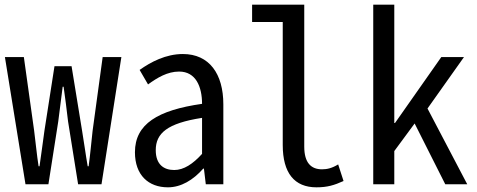

<svg xmlns="http://www.w3.org/2000/svg" viewBox="-20 -788 2040 821"><path d="M89 0H187L229 -268C236 -326 242 -371 248 -417H252C259 -370 264 -326 271 -269L314 0H414L499 -544H419L376 -229C370 -176 366 -128 359 -77H355C346 -128 340 -176 331 -229L286 -505H213L170 -229C162 -175 157 -128 149 -77H145C137 -128 133 -176 126 -229L82 -544H1Z M698 13C754 13 806 -18 849 -67H852L860 0H935V-342C935 -472 875 -557 762 -557C689 -557 625 -523 577 -489L613 -427C653 -456 696 -482 746 -482C818 -482 844 -416 844 -344C655 -317 557 -258 557 -137C557 -39 615 13 698 13ZM725 -61C681 -61 646 -84 646 -146C646 -218 695 -261 844 -284V-130C805 -87 766 -61 725 -61Z M1333 13C1380 13 1409 4 1449 -14L1426 -85C1400 -69 1379 -64 1357 -64C1310 -64 1281 -92 1281 -161V-768H1058V-694H1189V-168C1189 -48 1239 13 1333 13Z M1576 0H1666V-142L1753 -260L1884 0H1978L1808 -324L1964 -544H1867L1669 -262H1666V-768H1576Z"/></svg>

Font: Noto Sans Mono CJK SC Regular
Style: Regular
Weight: 400
Designer: Ryoko NISHIZUKA (kana & ideographs); Paul D. Hunt (Latin, Greek & Cyrillic); Wenlong ZHANG (bopomofo); Sandoll Communica
Foundry: Adobe Systems Incorporated
Version: Version 1.005;PS 1.005;hotconv 1.0.96;makeotf.lib2.5.65012